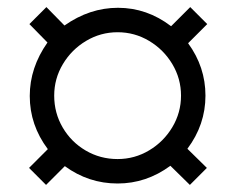

<svg xmlns="http://www.w3.org/2000/svg" viewBox="-20 -607 664 542"><path d="M565 -539 511 -485Q560 -418 560 -337Q560 -255 509 -187L564 -133L516 -85L461 -139Q393 -89 312 -89Q230 -89 163 -138L110 -85L62 -133L115 -186Q64 -254 64 -336Q64 -416 114 -487L63 -539L111 -587L162 -535Q233 -585 313 -585Q395 -585 463 -533L517 -587ZM133 -337Q133 -288 157 -247Q181 -206 222 -182Q263 -158 312 -158Q360 -158 401 -182.5Q442 -207 466.5 -248Q491 -289 491 -337Q491 -385 466.5 -426Q442 -467 401 -491.5Q360 -516 312 -516Q264 -516 223 -491.5Q182 -467 157.5 -426Q133 -385 133 -337Z"/></svg>

Font: Chivo
Style: Regular
Weight: 400
Designer: Hector Gatti
Foundry: Omnibus-Type
Version: Version 1.003